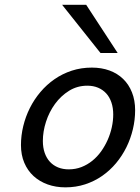

<svg xmlns="http://www.w3.org/2000/svg" viewBox="-20 -786 596 818"><path d="M352.1 -420.9Q309.1 -420.9 274.2 -399.2Q239.3 -377.4 214.4 -343.3Q189.5 -309.1 176 -267.3Q162.6 -225.6 162.6 -185.5Q162.6 -157.2 170.4 -134.8Q178.2 -112.3 192.6 -96.7Q207 -81.1 227.3 -72.8Q247.6 -64.5 272.9 -64.5Q301.8 -64.5 326.9 -74.2Q352.1 -84 373.3 -101.1Q394.5 -118.2 410.9 -141.1Q427.2 -164.1 438.7 -189.9Q450.2 -215.8 456.3 -243.7Q462.4 -271.5 462.4 -298.3Q462.4 -326.7 454.6 -349.6Q446.8 -372.6 432.4 -388.2Q418 -403.8 397.7 -412.4Q377.4 -420.9 352.1 -420.9ZM69.3 -168Q69.3 -208.5 79.1 -248.8Q88.9 -289.1 107.2 -325.7Q125.5 -362.3 152.1 -393.8Q178.7 -425.3 212.2 -448.5Q245.6 -471.7 285.6 -484.9Q325.7 -498 371.6 -498Q412.6 -498 446.5 -485.6Q480.5 -473.1 504.6 -449.7Q528.8 -426.3 542.2 -392.6Q555.7 -358.9 555.7 -316.4Q555.7 -275.4 546.1 -235.4Q536.6 -195.3 518.6 -158.7Q500.5 -122.1 474.4 -90.8Q448.2 -59.6 415.3 -36.6Q382.3 -13.7 342.8 -0.7Q303.2 12.2 258.8 12.2Q217.8 12.2 183.1 -0.2Q148.4 -12.7 123 -35.9Q97.7 -59.1 83.5 -92.5Q69.3 -126 69.3 -168ZM347.2 -765.6 481.4 -560.1H408.2L244.6 -765.6Z"/></svg>

Font: Andika New Basic
Style: Italic
Weight: 400
Italic angle: -14°
Designer: Victor Gaultney, Annie Olsen, Julie Remington, Don Collingsworth, Eric Hays
Foundry: SIL International
Version: Version 5.500